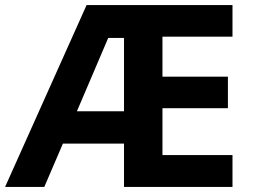

<svg xmlns="http://www.w3.org/2000/svg" viewBox="-20 -734 992 754"><path d="M893 0H467V-170H227L154 0H0L320 -714H893V-590H618V-433H875V-309H618V-125H893ZM282 -297H467V-585H405Z"/></svg>

Font: Noto Sans Telugu
Style: Regular
Weight: 400
Designer: Jelle Bosma - Monotype Design Team
Foundry: Monotype Imaging Inc.
Version: Version 2.003